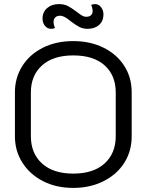

<svg xmlns="http://www.w3.org/2000/svg" viewBox="-20 -910 717 939"><path d="M53 -243V-459Q53 -530 89 -587Q125 -644 189.5 -676.5Q254 -709 338 -709Q422 -709 487 -676.5Q552 -644 588 -587.5Q624 -531 624 -459V-243Q624 -171 588 -114Q552 -57 486.5 -24Q421 9 338 9Q255 9 190.5 -24Q126 -57 89.5 -114.5Q53 -172 53 -243ZM546 -244V-458Q546 -541 492 -590Q438 -639 338 -639Q240 -639 185.5 -590Q131 -541 131 -458V-244Q131 -160 185.5 -110.5Q240 -61 338 -61Q437 -61 491.5 -110.5Q546 -160 546 -244ZM188 -819Q188 -851 210.5 -870.5Q233 -890 268 -890Q293 -890 311 -881Q329 -872 354 -853Q371 -840 381 -834Q391 -828 402 -828Q417 -828 425 -835.5Q433 -843 433 -855Q433 -870 426 -886Q433 -890 445 -890Q462 -890 474 -875Q486 -860 486 -840Q486 -807 464.5 -788Q443 -769 408 -769Q386 -769 368.5 -778Q351 -787 326 -806Q309 -820 297 -826.5Q285 -833 274 -833Q259 -833 250.5 -825Q242 -817 242 -803Q242 -789 249 -773Q241 -769 230 -769Q212 -769 200 -783.5Q188 -798 188 -819Z"/></svg>

Font: K2D Light
Style: Regular
Weight: 300
Designer: Katatrad Aksorn Co.,Ltd.
Foundry: Cadson Demak Co.,Ltd.
Version: Version 1.000; ttfautohint (v1.6)